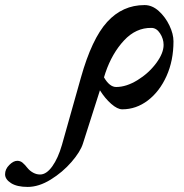

<svg xmlns="http://www.w3.org/2000/svg" viewBox="-264 -447 727 757"><path d="M420 -284Q420 -208 392.5 -147Q365 -86 319 -51Q273 -16 218 -16Q199 -16 174.5 -37.5Q150 -59 130 -91L63 119Q53 151 18 191.5Q-17 232 -64 261Q-111 290 -155 290Q-197 290 -220.5 275Q-244 260 -244 240Q-244 220 -227.5 203.5Q-211 187 -196 187Q-184 187 -175 194.5Q-166 202 -155 216Q-146 227 -133 234Q-120 241 -106 241Q-81 241 -58 209Q-35 177 -20 125L55 -141Q98 -294 158.5 -360.5Q219 -427 306 -427Q336 -427 362 -403.5Q388 -380 404 -346.5Q420 -313 420 -284ZM381 -270Q381 -294 367 -315.5Q353 -337 333 -337Q272 -338 225 -287.5Q178 -237 152 -161L146 -142Q168 -104 194 -104Q234 -104 278 -131Q322 -158 351.5 -197.5Q381 -237 381 -270Z"/></svg>

Font: EB Garamond SemiBold
Style: Italic
Weight: 600
Italic angle: -17.2°
Designer: Georg Duffner and Octavio Pardo
Foundry: Georg Duffner
Version: Version 1.000